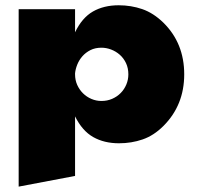

<svg xmlns="http://www.w3.org/2000/svg" viewBox="-20 -528 735 718"><path d="M424.8 7.8Q369.6 7.8 328.6 -15.4Q287.6 -38.6 260.7 -92.8V129.9L49.8 169.9V-493.7H260.7V-407.2Q286.6 -461.4 327.4 -484.9Q368.2 -508.3 423.8 -508.3Q470.2 -508.3 512 -493.9Q553.7 -479.5 590.8 -443.4Q668.9 -366.7 668.9 -250Q668.9 -134.8 591.3 -57.1Q555.2 -21 513.4 -6.6Q471.7 7.8 424.8 7.8ZM260.7 -250Q260.7 -228.5 268.8 -210.4Q276.9 -192.4 290.5 -179Q304.2 -165.5 322 -158Q339.8 -150.4 359.4 -150.4Q380.9 -150.4 399.4 -158.4Q418 -166.5 431.4 -180.2Q444.8 -193.8 452.4 -211.9Q460 -230 460 -250Q460 -273.4 451.2 -292Q442.4 -310.5 428 -323.2Q413.6 -335.9 395.5 -342.8Q377.4 -349.6 359.4 -349.6Q335.9 -349.6 318.1 -340.6Q300.3 -331.5 288.1 -317.6Q275.9 -303.7 269 -286.6Q262.2 -269.5 260.7 -253.9Z"/></svg>

Font: Paytone One
Style: Regular
Weight: 400
Designer: vernon adams
Foundry: vernon adams
Version: 1.000